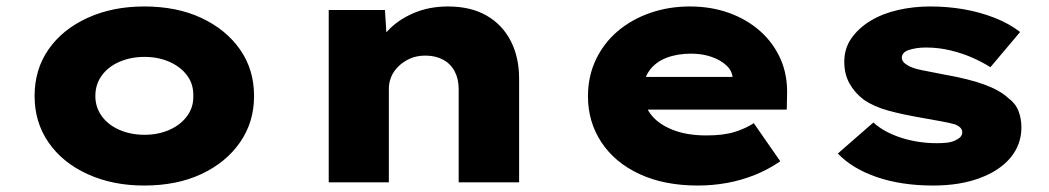

<svg xmlns="http://www.w3.org/2000/svg" viewBox="-20 -564 3245 594"><path d="M426 10Q328 10 250.5 -25.5Q173 -61 130 -123.5Q87 -186 87 -267Q87 -349 130 -411Q173 -473 250.5 -508.5Q328 -544 426 -544Q527 -544 603 -508.5Q679 -473 722.5 -411Q766 -349 766 -267Q766 -186 722.5 -123.5Q679 -61 603 -25.5Q527 10 426 10ZM427 -147Q469 -147 503.5 -162Q538 -177 558.5 -204.5Q579 -232 578 -267Q579 -304 558.5 -331Q538 -358 503.5 -373Q469 -388 427 -388Q385 -388 350 -373Q315 -358 295 -330.5Q275 -303 275 -267Q275 -232 295 -204.5Q315 -177 350 -162Q385 -147 427 -147Z M997 0V-533H1171L1179 -403L1134 -390Q1146 -432 1178 -467Q1210 -502 1258.5 -523Q1307 -544 1366 -544Q1436 -544 1485 -516Q1534 -488 1560 -437.5Q1586 -387 1586 -321V0H1399V-289Q1399 -320 1386.5 -343.5Q1374 -367 1350.5 -379.5Q1327 -392 1296 -392Q1269 -392 1248 -382.5Q1227 -373 1212 -358Q1197 -343 1190 -325.5Q1183 -308 1183 -290V0H1091Q1050 0 1026.5 0Q1003 0 997 0Z M2139 10Q2035 10 1958.5 -25.5Q1882 -61 1840.5 -124Q1799 -187 1799 -266Q1799 -328 1823.5 -379.5Q1848 -431 1891 -467.5Q1934 -504 1991.5 -524Q2049 -544 2114 -544Q2180 -544 2235.5 -524Q2291 -504 2332 -467.5Q2373 -431 2395 -381Q2417 -331 2415 -270L2414 -225H1916L1893 -326H2265L2247 -301V-320Q2246 -344 2228 -361Q2210 -378 2181.5 -388Q2153 -398 2118 -398Q2075 -398 2041.5 -385Q2008 -372 1989 -345.5Q1970 -319 1970 -281Q1970 -242 1992.5 -211.5Q2015 -181 2059.5 -163Q2104 -145 2165 -145Q2220 -145 2255 -156.5Q2290 -168 2312 -183L2394 -65Q2356 -39 2314.5 -22.5Q2273 -6 2229 2Q2185 10 2139 10Z M2867 10Q2769 10 2693 -16Q2617 -42 2572 -89L2682 -185Q2715 -155 2767.5 -138Q2820 -121 2879 -121Q2895 -121 2909 -122.5Q2923 -124 2934 -129Q2945 -134 2951 -140Q2957 -146 2957 -155Q2957 -170 2935 -179Q2919 -184 2890 -189Q2861 -194 2829 -200Q2771 -210 2727.5 -222Q2684 -234 2653 -255Q2625 -276 2608.5 -305Q2592 -334 2592 -373Q2592 -414 2614 -445.5Q2636 -477 2673 -499.5Q2710 -522 2758 -533Q2806 -544 2858 -544Q2911 -544 2960.5 -535.5Q3010 -527 3055.5 -509.5Q3101 -492 3136 -465L3044 -356Q3021 -371 2989.5 -385Q2958 -399 2921 -408Q2884 -417 2845 -417Q2829 -417 2816 -415Q2803 -413 2792 -409.5Q2781 -406 2775.5 -399.5Q2770 -393 2770 -386Q2770 -379 2774.5 -373Q2779 -367 2788 -362Q2802 -353 2831.5 -347Q2861 -341 2903 -333Q2977 -320 3025 -302.5Q3073 -285 3099 -261Q3122 -244 3131 -220.5Q3140 -197 3140 -170Q3140 -117 3106.5 -76.5Q3073 -36 3011 -13Q2949 10 2867 10Z"/></svg>

Font: Lexend Giga ExtraBold
Style: Regular
Weight: 800
Designer: Bonnie Shaver-Troup, Thomas Jockin
Foundry: Lexend
Version: Version 1.007